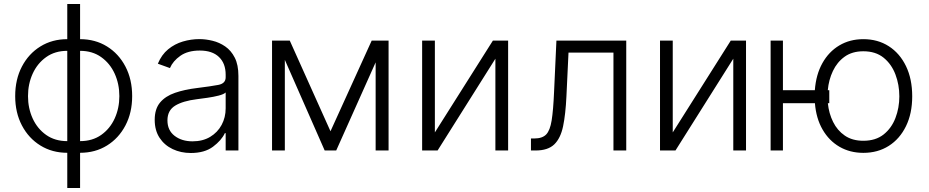

<svg xmlns="http://www.w3.org/2000/svg" viewBox="-20 -747 4613 953"><path d="M313.9 186.1V11.4Q239 11.4 180.6 -24.7Q122.2 -60.7 88.8 -124.3Q55.4 -187.9 55.4 -269.9Q55.4 -353 88.8 -416.7Q122.2 -480.5 180.6 -516.5Q239 -552.6 313.9 -552.6V-727.3H377.5V-552.6Q452.8 -552.6 511 -516.5Q569.2 -480.5 602.6 -416.7Q636 -353 636 -269.9Q636 -187.9 602.6 -124.3Q569.2 -60.7 511 -24.7Q452.8 11.4 377.5 11.4V186.1ZM313.9 -46.5V-494.7Q252.8 -494.7 209.2 -463.6Q165.5 -432.5 142.2 -381.4Q119 -330.3 119 -269.9Q119 -209.9 142.2 -158.9Q165.5 -108 209.2 -77.2Q252.8 -46.5 313.9 -46.5ZM377.5 -46.5Q438.6 -46.5 482.2 -77.2Q525.9 -108 549.2 -158.9Q572.4 -209.9 572.4 -269.9Q572.4 -330.3 549.2 -381.4Q525.9 -432.5 482.2 -463.6Q438.6 -494.7 377.5 -494.7Z M927.2 12.4Q877.8 12.4 837 -6.9Q796.2 -26.3 772 -63Q747.9 -99.8 747.9 -152.3Q747.9 -206.3 774.5 -238.1Q801.1 -269.9 848.5 -286.2Q896 -302.6 957.4 -310Q1026.3 -318.5 1063.2 -325.5Q1100.1 -332.4 1100.1 -363.3V-376.1Q1100.1 -432.2 1066.9 -464.1Q1033.7 -496.1 971.6 -496.1Q912.6 -496.1 875.5 -470.2Q838.4 -444.2 823.5 -409.1L763.5 -430.8Q782 -475.5 814.6 -502.3Q847.3 -529.1 887.8 -541Q928.3 -552.9 969.8 -552.9Q1001.1 -552.9 1034.8 -544.7Q1068.5 -536.6 1097.8 -516.5Q1127.1 -496.4 1145.2 -460.9Q1163.4 -425.4 1163.4 -370.4V0H1100.1V-86.3H1096.2Q1079.2 -50.1 1037.3 -18.8Q995.4 12.4 927.2 12.4ZM935.7 -45.5Q986.2 -45.5 1023.1 -67.6Q1060 -89.8 1080.1 -127.1Q1100.1 -164.4 1100.1 -209.2V-288Q1090.9 -279.1 1065.3 -272.5Q1039.8 -266 1009.8 -261.7Q979.8 -257.5 957.4 -254.6Q888.1 -246.1 849.6 -222.7Q811.1 -199.2 811.1 -149.5Q811.1 -100.1 846.6 -72.8Q882.1 -45.5 935.7 -45.5Z M1620.4 -95.5 1824.9 -545.5H1908.7V0H1844.5V-437.5L1648.8 0H1591.6L1393.8 -449.9V0H1330.3V-545.5H1418.3Z M2138.5 -89.8 2426.5 -545.5H2502.1V0H2438.9V-455.6L2152 0H2075.3V-545.5H2138.5Z M2615.4 0V-59.7H2632.5Q2671.5 -59.7 2690.9 -79.5Q2710.2 -99.4 2718.2 -149.7Q2726.2 -199.9 2730.1 -290.1L2741.8 -545.5H3088.4V0H3024.9V-485.8H2801.8L2791.5 -268.8Q2787.3 -180 2774.9 -120.2Q2762.4 -60.4 2731 -30.2Q2699.6 0 2638.1 0Z M3319.2 -89.8 3607.2 -545.5H3682.9V0H3619.7V-455.6L3332.7 0H3256V-545.5H3319.2Z M3866.1 -545.5V-299.4H4024.5Q4030.2 -376.8 4062 -433.6Q4093.7 -490.4 4146 -521.5Q4198.2 -552.6 4265.3 -552.6Q4337 -552.6 4391.5 -517.6Q4446 -482.6 4476.9 -418.9Q4507.8 -355.1 4507.8 -268.8Q4507.8 -183.9 4476.9 -120.7Q4446 -57.5 4391.5 -22.9Q4337 11.7 4265.3 11.7Q4198.9 11.7 4146.8 -18.5Q4094.8 -48.7 4062.9 -104Q4030.9 -159.4 4024.9 -234.7H3866.1V0H3805V-545.5ZM4096.2 -299.4V-234.7H4089.1Q4094.1 -184.3 4115.1 -141.9Q4136 -99.4 4173.3 -73.9Q4210.6 -48.3 4265.3 -48.3Q4326.3 -48.3 4365.8 -79.5Q4405.2 -110.8 4424.5 -161.2Q4443.9 -211.6 4443.9 -268.8Q4443.9 -326.3 4424.5 -377.5Q4405.2 -428.6 4365.8 -460.6Q4326.3 -492.5 4265.3 -492.5Q4209.9 -492.5 4172.4 -465.6Q4134.9 -438.6 4114.2 -394.7Q4093.4 -350.9 4088.8 -299.4Z"/></svg>

Font: Inter UI Light
Style: Regular
Weight: 300
Designer: Rasmus Andersson
Foundry: rsms
Version: 3.2;8d6f07862